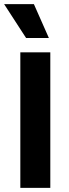

<svg xmlns="http://www.w3.org/2000/svg" viewBox="-28 -915 336 935"><path d="M71 0V-660H217V0ZM99 -730 -8 -895H137L210 -730Z"/></svg>

Font: Bricolage Grotesque 48pt Condensed ExtraBold
Style: Bold
Weight: 700
Version: Version 1.000;gftools[0.9.30]